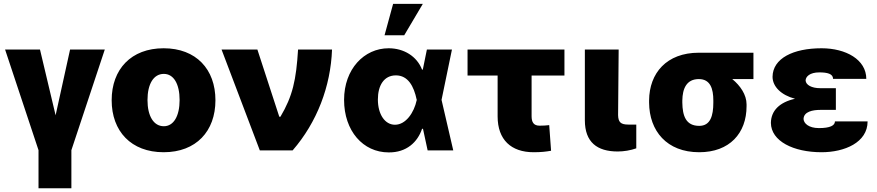

<svg xmlns="http://www.w3.org/2000/svg" viewBox="-20 -791 4614 1010"><path d="M6.8 -530.3 182.6 -1V199.2H355.5V-1L531.2 -530.3H348.6L272.5 -184.6L190.4 -530.3Z M840.8 9.8C1011.7 9.8 1113.3 -100.6 1113.3 -263.7C1113.3 -426.8 1011.7 -537.1 840.8 -537.1C669.9 -537.1 567.4 -426.8 567.4 -263.7C567.4 -100.6 669.9 9.8 840.8 9.8ZM841.8 -127C788.1 -127 755.9 -180.7 755.9 -264.6C755.9 -349.6 788.1 -402.3 841.8 -402.3C893.6 -402.3 924.8 -349.6 924.8 -264.6C924.8 -180.7 893.6 -127 841.8 -127Z M1346.7 0H1519.5C1647.5 -147.5 1719.7 -336.9 1726.6 -530.3H1547.9C1538.1 -370.1 1519.5 -285.2 1455.1 -176.8H1449.2L1334 -530.3H1145.5Z M2024.4 10.7C2119.1 11.7 2176.8 -43.9 2200.2 -113.3H2205.1L2229.5 0H2364.3L2302.7 -265.6L2357.4 -530.3H2225.6L2204.1 -424.8H2200.2C2172.9 -495.1 2104.5 -537.1 2024.4 -537.1C1895.5 -537.1 1790 -427.7 1790 -265.6C1790 -102.5 1889.6 10.7 2024.4 10.7ZM2002.9 -605.5H2106.4L2204.1 -770.5H2047.9ZM1967.8 -267.6C1967.8 -341.8 2000 -394.5 2062.5 -394.5C2126 -394.5 2157.2 -337.9 2171.9 -266.6L2172.9 -265.6L2171.9 -263.7C2158.2 -199.2 2115.2 -134.8 2057.6 -134.8C2004.9 -134.8 1967.8 -189.5 1967.8 -267.6Z M2949.2 -530.3H2439.5V-393.6H2597.7V-178.7C2597.7 -55.7 2668.9 9.8 2787.1 9.8C2827.1 9.8 2851.6 6.8 2878.9 2L2869.1 -132.8C2849.6 -130.9 2842.8 -129.9 2818.4 -129.9C2787.1 -129.9 2776.4 -148.4 2776.4 -179.7V-393.6H2949.2Z M3056.6 -530.3V-158.2C3056.6 -43 3121.1 5.9 3229.5 5.9C3261.7 5.9 3296.9 0 3327.1 -10.7V-135.7H3285.2C3245.1 -135.7 3232.4 -148.4 3231.4 -185.5L3234.4 -530.3Z M3394.5 -262.7V-251C3395.5 -102.5 3487.3 9.8 3658.2 9.8C3817.4 9.8 3907.2 -89.8 3907.2 -232.4V-242.2C3907.2 -292.5 3874 -340.8 3832 -375H3943.4V-513.7H3656.2C3486.3 -513.7 3395.5 -406.2 3394.5 -262.7ZM3569.3 -251V-262.7C3570.3 -324.2 3590.8 -375 3656.2 -375C3716.8 -375 3732.4 -324.2 3732.4 -262.7V-251C3732.4 -181.6 3716.8 -128.9 3658.2 -128.9C3587.9 -128.9 3570.3 -181.6 3569.3 -251Z M4035.2 -144.5C4036.1 -48.8 4153.3 9.8 4301.8 9.8C4421.9 9.8 4543.9 -41 4543.9 -152.3H4372.1C4372.1 -130.9 4346.7 -117.2 4288.1 -117.2C4233.4 -117.2 4208 -142.6 4207 -165C4208 -204.1 4255.9 -212.9 4294.9 -212.9H4377V-327.1H4294.9C4250 -327.1 4218.8 -343.8 4217.8 -368.2C4218.8 -387.7 4239.3 -410.2 4290 -410.2C4331.1 -410.2 4362.3 -403.3 4362.3 -376H4537.1C4537.1 -477.5 4429.7 -537.1 4301.8 -537.1C4153.3 -537.1 4044.9 -484.4 4043.9 -386.7C4044.4 -335 4089.8 -290.5 4162.1 -271.5C4081.5 -253.4 4036.1 -209.5 4035.2 -144.5Z"/></svg>

Font: Pretendard Black
Style: Regular
Weight: 900
Designer: Base glyphs from Inter by Rasmus Andersson; Hangeul glyphs from Noto Sans CJK(Source Han Sans) by Jang Soo-young and Kan
Foundry: Kil Hyung-jin
Version: Version 1.309;Glyphs 3.2 (3225)